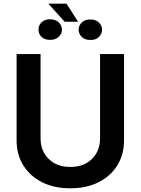

<svg xmlns="http://www.w3.org/2000/svg" viewBox="-20 -1025 773 1056"><path d="M530.3 -727.5H662.1V-252.9Q662.1 -174.8 625.2 -115.5Q588.4 -56.2 522 -22.7Q455.6 10.7 366.7 10.7Q277.8 10.7 211.4 -22.7Q145 -56.2 108.2 -115.5Q71.3 -174.8 71.3 -252.9V-727.5H203.1V-263.7Q203.1 -195.3 247.6 -151.1Q292 -106.9 366.7 -106.9Q441.9 -106.9 486.1 -151.1Q530.3 -195.3 530.3 -263.7ZM191.9 -861.8Q191.4 -885.7 208.7 -902.3Q226.1 -918.9 254.9 -918.9Q285.2 -918.9 302.7 -902.3Q320.3 -885.7 320.8 -861.8Q320.3 -837.9 302.5 -821.8Q284.7 -805.7 255.4 -805.7Q225.6 -805.7 208.5 -822Q191.4 -838.4 191.9 -861.8ZM412.6 -861.8Q412.6 -885.3 430.2 -901.6Q447.8 -918 477.5 -918Q506.8 -918 523.9 -901.4Q541 -884.8 541.5 -861.8Q541 -838.9 524.4 -821.8Q507.8 -804.7 477.5 -805.2Q447.8 -804.7 430.2 -821.3Q412.6 -837.9 412.6 -861.8ZM345.7 -1004.9 409.7 -905.3H335.9L245.6 -1004.9Z"/></svg>

Font: Inter Semi Bold
Style: Regular
Weight: 600
Designer: Rasmus Andersson
Foundry: rsms
Version: Version 4.000;git-e0f93cc